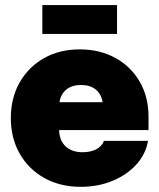

<svg xmlns="http://www.w3.org/2000/svg" viewBox="-20 -721 623 753"><path d="M296.4 11.7Q216.3 11.7 154.3 -22.7Q92.3 -57.1 57.4 -118.2Q22.5 -179.2 22.5 -257.8Q22.5 -336.9 57.1 -397.7Q91.8 -458.5 152.6 -492.9Q213.4 -527.3 292.5 -527.3Q371.6 -527.3 432.6 -493.7Q493.7 -460 528.1 -400.4Q562.5 -340.8 562.5 -263.2V-210.9H211.9Q212.9 -169.9 237.3 -147Q261.7 -124 304.2 -124Q335.4 -124 357.7 -135.7Q379.9 -147.5 387.7 -168.5H560.5Q551.3 -115.7 514.2 -75.2Q477.1 -34.7 420.7 -11.5Q364.3 11.7 296.4 11.7ZM213.4 -320.3H382.3Q377.4 -352.1 355.5 -369.9Q333.5 -387.7 297.9 -387.7Q262.2 -387.7 240.2 -369.9Q218.3 -352.1 213.4 -320.3ZM439 -701.2V-587.9H146V-701.2Z"/></svg>

Font: Inter Display Black
Style: Regular
Weight: 900
Designer: Rasmus Andersson
Foundry: rsms
Version: Version 4.000;git-a52131595